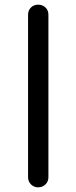

<svg xmlns="http://www.w3.org/2000/svg" viewBox="-20 -801 327 821"><path d="M143 0Q125 0 112.5 -12.5Q100 -25 100 -43V-738Q100 -757 112.5 -769Q125 -781 143 -781Q162 -781 174.5 -769Q187 -757 187 -738V-43Q187 -25 174.5 -12.5Q162 0 143 0Z"/></svg>

Font: Comfortaa Medium
Style: Regular
Weight: 500
Designer: Johan Aakerlund
Foundry: Johan Aakerlund
Version: Version 3.104; ttfautohint (v1.8.1.43-b0c9)